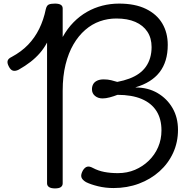

<svg xmlns="http://www.w3.org/2000/svg" viewBox="-20 -1035 1060 1069"><path d="M612 12Q567 12 526 2Q485 -8 459 -21Q437 -34 433 -49Q429 -64 442 -87Q453 -104 466 -107Q479 -110 497 -100Q527 -84 561.5 -77.5Q596 -71 636 -71Q688 -71 731.5 -89.5Q775 -108 808.5 -140.5Q842 -173 860.5 -216Q879 -259 879 -309Q879 -373 851 -417Q823 -461 768.5 -484Q714 -507 634 -507Q614 -499 591.5 -493Q569 -487 551 -487Q526 -487 509 -501Q492 -515 492 -538Q492 -554 499 -566.5Q506 -579 521 -586Q536 -593 557 -593Q580 -593 598.5 -588.5Q617 -584 633 -579Q670 -586 700.5 -597.5Q731 -609 754 -625.5Q777 -642 792.5 -664Q808 -686 816 -713.5Q824 -741 824 -773Q824 -823 800.5 -858.5Q777 -894 733.5 -913Q690 -932 628 -932Q580 -932 536 -916.5Q492 -901 454.5 -868.5Q417 -836 389 -788Q361 -740 345 -675.5Q329 -611 329 -530V-14Q329 -1 319 6.5Q309 14 286 14Q264 14 253 6.5Q242 -1 242 -14V-798Q225 -766 202 -739.5Q179 -713 150 -690.5Q121 -668 84 -647Q66 -638 52.5 -641.5Q39 -645 29 -665Q19 -684 22.5 -696.5Q26 -709 45 -718Q99 -747 136.5 -786Q174 -825 198.5 -875Q223 -925 235 -984Q240 -1005 252 -1010Q264 -1015 286 -1015Q307 -1015 318 -1008.5Q329 -1002 329 -988V-829Q355 -876 389.5 -911Q424 -946 464.5 -969Q505 -992 550 -1003.5Q595 -1015 643 -1015Q732 -1015 792.5 -985.5Q853 -956 883.5 -904.5Q914 -853 914 -785Q914 -738 902.5 -700Q891 -662 868.5 -633Q846 -604 812.5 -583Q779 -562 735 -549V-548Q804 -548 857 -517Q910 -486 940.5 -433.5Q971 -381 971 -312Q971 -243 944 -184Q917 -125 868 -81Q819 -37 753.5 -12.5Q688 12 612 12Z"/></svg>

Font: Playwrite ES Deco
Style: Regular
Weight: 400
Designer: Veronika Burian, José Scaglione
Foundry: TypeTogether
Version: Version 1.002